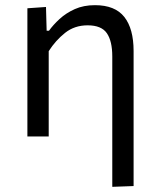

<svg xmlns="http://www.w3.org/2000/svg" viewBox="-20 -528 612 743"><path d="M414.5 195V-309.5Q414.5 -369 393.5 -399.5Q372.5 -430 319 -430Q268.5 -430 231.8 -400.8Q195 -371.5 168.5 -330V0H86V-496L158 -501L160.5 -409H169.5Q185.5 -431.5 210.5 -454.5Q235.5 -477.5 269.5 -492.8Q303.5 -508 347.5 -508Q425 -508 461 -462.5Q497 -417 497 -330.5V192Z"/></svg>

Font: Commissioner
Style: Regular
Weight: 400
Designer: Kostas Bartsokas
Foundry: Kostas Bartsokas
Version: Version 1.000; ttfautohint (v1.8.3)